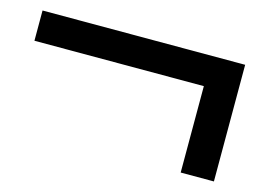

<svg xmlns="http://www.w3.org/2000/svg" viewBox="-53 -527 606 455"><g transform="rotate(15 250.0 -300.0)"><path d="M499.5 -156.7H418V-368.7H2.4V-442.9H499.5Z"/></g></svg>

Font: Caudex
Style: Bold
Weight: 700
Version: Version 1.01